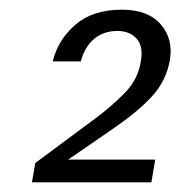

<svg xmlns="http://www.w3.org/2000/svg" viewBox="-20 -729 373 397"><path d="M89 -602Q100 -647 136 -678Q172 -709 232 -709Q286 -709 312.5 -678.5Q339 -648 331 -603Q323 -561 294 -529.5Q265 -498 214 -463L121 -399H301L293 -352H46L53 -392L181 -487Q214 -512 239.5 -538.5Q265 -565 271 -601Q277 -633 262.5 -649Q248 -665 223 -665Q194 -665 174.5 -648.5Q155 -632 147 -602H89Z"/></svg>

Font: SVN-Poppins Light
Style: Italic
Weight: 300
Italic angle: -10°
Designer: Ninad Kale (Devanagari), Jonny Pinhorn (Latin)
Foundry: Indian Type Foundry
Version: Version 3.002 2017; ttfautohint (v1.8.3)